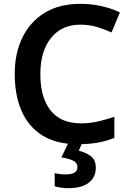

<svg xmlns="http://www.w3.org/2000/svg" viewBox="-20 -744 678 1004"><path d="M400 -615Q303 -615 247 -546Q191 -477 191 -356Q191 -235 244 -167Q297 -99 404 -99Q450 -99 493 -109Q536 -119 578 -133V-23Q536 -6 490.5 2Q445 10 387 10Q275 10 202 -35.5Q129 -81 93 -163.5Q57 -246 57 -357Q57 -465 97 -547.5Q137 -630 213.5 -677Q290 -724 401 -724Q455 -724 508.5 -712.5Q562 -701 607 -679L563 -574Q527 -591 487 -603Q447 -615 400 -615ZM481 133Q481 183 444 211.5Q407 240 338 240Q316 240 297 237Q278 234 266 230V161Q291 168 324 168Q385 168 385 130Q385 107 362.5 96Q340 85 301 79L339 0H411L392 44Q426 52 453.5 71.5Q481 91 481 133Z"/></svg>

Font: Noto Sans Canadian Aboriginal SemiBold
Style: Regular
Weight: 600
Designer: Monotype Design Team, Typotheque's Kevin King
Foundry: Monotype Imaging Inc.
Version: Version 2.004; ttfautohint (v1.8.4.7-5d5b)